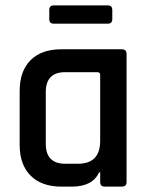

<svg xmlns="http://www.w3.org/2000/svg" viewBox="-20 -693 552 713"><path d="M380 -605H180Q163 -605 163 -622V-656Q163 -673 180 -673H380Q397 -673 397 -656V-622Q397 -605 380 -605ZM247 0H208Q134 0 93.5 -41Q53 -82 53 -155V-355Q53 -429 93.5 -469.5Q134 -510 208 -510H432Q450 -510 450 -493V-17Q450 0 432 0H369Q352 0 352 -17V-53H348Q324 0 247 0ZM352 -170V-415Q352 -425 341 -425H222Q150 -425 150 -351V-159Q150 -85 222 -85H270Q352 -85 352 -170Z"/></svg>

Font: Rajdhani SemiBold
Style: Regular
Weight: 600
Designer: Satya Rajpurohit, Jyotish Sonowal
Foundry: Indian Type Foundry
Version: Version 1.201 February 1, 2022